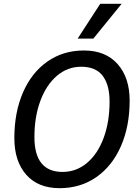

<svg xmlns="http://www.w3.org/2000/svg" viewBox="-20 -974 713 1004"><path d="M55 -252Q55 -386 100 -490Q145 -594 227.5 -652Q310 -710 419 -710Q532 -710 595 -639Q658 -568 658 -448Q658 -314 612.5 -210Q567 -106 484 -48Q401 10 292 10Q179 10 117 -60.5Q55 -131 55 -252ZM553 -443Q553 -530 517 -577.5Q481 -625 404 -625Q333 -625 277.5 -577.5Q222 -530 191 -446.5Q160 -363 160 -257Q160 -75 307 -75Q379 -75 435 -122Q491 -169 522 -253Q553 -337 553 -443ZM504 -954H616L468 -772H386Z"/></svg>

Font: Niramit Medium
Style: Italic
Weight: 500
Italic angle: -10°
Designer: Katatrad Aksorn Co.,Ltd.
Foundry: Cadson Demak Co.,Ltd.
Version: Version 1.000; ttfautohint (v1.6)